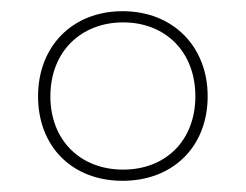

<svg xmlns="http://www.w3.org/2000/svg" viewBox="-20 -746 440 343"><path d="M199 -423C289 -423 351 -484 351 -574C351 -663 289 -726 199 -726C109 -726 48 -663 48 -574C48 -484 109 -423 199 -423ZM200 -443C124 -443 70 -495 70 -574C70 -654 125 -706 200 -706C275 -706 329 -654 329 -574C329 -495 276 -443 200 -443Z"/></svg>

Font: Noto Serif Display
Style: Regular
Weight: 400
Designer: Monotype Design Team
Foundry: Monotype Imaging Inc.
Version: Version 2.009